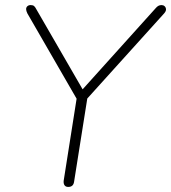

<svg xmlns="http://www.w3.org/2000/svg" viewBox="-20 -731 675 757"><path d="M249 6Q239 6 234.5 -0.5Q230 -7 231 -18L286 -367L290 -328L88 -678Q83 -688 83 -695Q83 -702 88 -706.5Q93 -711 101 -711Q110 -711 114.5 -707Q119 -703 123 -695L312 -368H296L594 -699Q599 -705 604.5 -708Q610 -711 617 -711Q624 -711 629 -706.5Q634 -702 634.5 -694.5Q635 -687 627 -678L311 -328L328 -367L272 -14Q269 6 249 6Z"/></svg>

Font: Nunito ExtraLight
Style: Italic
Weight: 200
Italic angle: -9°
Designer: Vernon Adams
Foundry: Vernon Adams
Version: Version 3.602